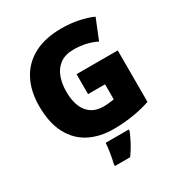

<svg xmlns="http://www.w3.org/2000/svg" viewBox="-214 -873 1168 1243"><g transform="rotate(-30 370.0 -251.5)"><path d="M364 -418H672V-33Q617 -14 545.5 -2Q474 10 396 10Q293 10 215.5 -30Q138 -70 94.5 -152Q51 -234 51 -359Q51 -471 94 -553Q137 -635 220.5 -679.5Q304 -724 426 -724Q493 -724 553 -711.5Q613 -699 657 -679L596 -528Q558 -547 516 -556.5Q474 -566 427 -566Q363 -566 324 -537Q285 -508 267.5 -460Q250 -412 250 -354Q250 -254 292 -201.5Q334 -149 412 -149Q429 -149 453.5 -151.5Q478 -154 491 -157V-269H364ZM478 72Q461 112 443 146Q425 180 396 221H282V207Q290 175 297 132Q304 89 305 61H478Z"/></g></svg>

Font: Noto Sans Meetei Mayek Black
Style: Regular
Weight: 900
Designer: Monotype Design Team and Neelakash Kshetrimayum
Foundry: Monotype Imaging Inc.
Version: Version 2.002; ttfautohint (v1.8.4.7-5d5b)